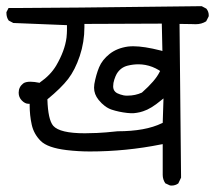

<svg xmlns="http://www.w3.org/2000/svg" viewBox="-20 -571 686 613"><path d="M527.3 21.5Q540 21.5 549.3 14.6L558.1 -3.9L553.2 -494.6H557.6Q579.1 -494.6 591.3 -494.1Q603.5 -493.7 605 -493.7Q623.5 -493.7 638.2 -502.9L646 -518.1Q646.5 -520 646.5 -522Q646.5 -534.2 638.7 -543.5L624 -551.3Q145.5 -545.4 30.3 -545.4Q16.1 -545.4 7.3 -545.4L0.5 -532.2Q0.5 -530.8 0.5 -529.8Q0.5 -515.6 7.8 -505.4L22.5 -497.6L193.8 -490.7Q193.8 -482.9 193.8 -474.4Q193.8 -465.8 192.4 -451.2Q187 -408.7 159.2 -361.3Q141.1 -331.1 107.9 -308.1L106.4 -306.6Q88.9 -310.1 77.1 -310.1Q61 -310.1 53.7 -304.2Q39.6 -293 39.6 -274.9Q39.6 -260.3 49.8 -250Q60.1 -239.7 70.3 -239.7H74.7V-235.4Q74.7 -202.6 81.3 -172.9Q87.9 -143.1 109.9 -121.1Q131.8 -99.1 192.9 -91.8Q230 -87.4 266.6 -87.4Q382.3 -87.4 494.1 -109.9L499.5 -110.8V-12.7Q499.5 2 507.8 14.2L522.5 21Q524.9 21.5 527.3 21.5ZM355.5 -151.9Q314.5 -147.5 290.3 -146.5Q266.1 -145.5 251 -145.5Q170.9 -145.5 149.9 -169.4Q133.3 -189 131.3 -253.9Q175.3 -290 197.5 -318.8Q219.7 -347.7 234.6 -392.1Q249.5 -436.5 249.5 -484.4Q249.5 -487.3 249.5 -494.6L496.6 -495.6L498.5 -408.2L493.2 -409.7Q439.5 -423.3 405.8 -423.3Q396.5 -423.3 388.7 -422.4Q353.5 -417.5 329.8 -398.7Q306.2 -379.9 296.4 -356.2Q286.6 -332.5 281.2 -302.7Q280.3 -296.9 280.3 -291Q280.3 -270 294.9 -252Q314 -228.5 336.7 -220.9Q359.4 -213.4 386.2 -210.4Q393.1 -209.5 398.2 -209.5Q403.3 -209.5 407.7 -209.7Q412.1 -210 417 -210.9Q427.2 -212.4 437 -215.8Q461.9 -223.6 494.1 -250.5L502 -256.8L499.5 -178.7L497.1 -177.7Q444.3 -151.9 355.5 -151.9ZM433.1 -275.4Q422.4 -270.5 411.1 -268.1Q399.9 -265.6 385.3 -265.6Q374.5 -265.6 363.8 -269.5Q353 -272.9 348.1 -277.8Q341.3 -284.2 341.3 -295.2Q341.3 -306.2 345 -317.1Q348.6 -328.1 352.5 -335Q364.7 -355.5 387.2 -361.3Q404.8 -365.7 421.9 -365.7Q444.3 -365.7 466.3 -357.4Q477.5 -353 487.8 -346.7L491.2 -344.2L489.3 -340.8Q476.1 -313.5 433.1 -275.4Z"/></svg>

Font: Bakudai
Style: Light
Weight: 300
Version: Version 1.48